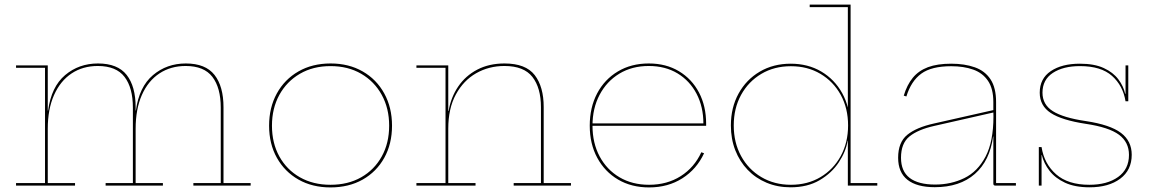

<svg xmlns="http://www.w3.org/2000/svg" viewBox="-20 -810 5016 838"><path d="M824 0V-11H943.5V-340Q943.5 -427 907 -474.5Q870.5 -522 790.5 -522Q725 -522 675.8 -489.5Q626.5 -457 599.2 -395.5Q572 -334 572 -248L565.5 -327.5H573Q587.5 -431.5 647.8 -482.2Q708 -533 791 -533Q877 -533 916.2 -483Q955.5 -433 955.5 -341.5V-11H1074V0ZM50 0V-11H176.5V-514H50V-524.5H188.5V-11H307.5V0ZM441 0V-11H560V-340Q560 -427 523.5 -474.5Q487 -522 407 -522Q341.5 -522 292.5 -489.5Q243.5 -457 216 -395.5Q188.5 -334 188.5 -248L182.5 -327.5H190Q204 -431.5 264.2 -482.2Q324.5 -533 407.5 -533Q493.5 -533 532.8 -483Q572 -433 572 -341.5V-11H691V0Z M1422.5 8Q1343 8 1282.8 -26.2Q1222.5 -60.5 1188.5 -121.2Q1154.5 -182 1154.5 -261.5Q1154.5 -340.5 1188.2 -402Q1222 -463.5 1282.5 -498.2Q1343 -533 1423 -533Q1502.5 -533 1563 -498.2Q1623.5 -463.5 1657.2 -402Q1691 -340.5 1691 -261.5Q1691 -182 1657.2 -121.2Q1623.5 -60.5 1563 -26.2Q1502.5 8 1422.5 8ZM1422.5 -3.5Q1499 -3.5 1556.5 -36.2Q1614 -69 1646.2 -127.2Q1678.5 -185.5 1678.5 -261.5Q1678.5 -337 1646.2 -395.8Q1614 -454.5 1556.5 -488Q1499 -521.5 1422.5 -521.5Q1346.5 -521.5 1289 -488Q1231.5 -454.5 1199.2 -395.8Q1167 -337 1167 -261.5Q1167 -185.5 1199.2 -127.2Q1231.5 -69 1289 -36.2Q1346.5 -3.5 1422.5 -3.5Z M1936.5 -11H2055.5V0H1797.5V-11H1924.5V-514H1797.5V-524.5H1936.5ZM2341 -11V-342Q2341 -426.5 2303.8 -474.2Q2266.5 -522 2181.5 -522Q2114 -522 2058.5 -490.5Q2003 -459 1969.8 -398Q1936.5 -337 1936.5 -248L1931 -325.5H1938Q1948 -385.5 1980 -432.5Q2012 -479.5 2063.2 -506.2Q2114.5 -533 2182 -533Q2274.5 -533 2313.8 -482.2Q2353 -431.5 2353 -342.5V-11H2472V0H2222V-11Z M2813 8Q2736 8 2677.8 -26.2Q2619.5 -60.5 2586.8 -121.2Q2554 -182 2554 -261.5Q2554 -341 2586.2 -402.2Q2618.5 -463.5 2676.8 -498.2Q2735 -533 2811.5 -533Q2887 -533 2943.2 -499.2Q2999.5 -465.5 3030.8 -406.2Q3062 -347 3062 -269.5Q3062 -267.5 3062 -265Q3062 -262.5 3062 -261H3050Q3050 -263 3050 -265.5Q3050 -268 3050 -270.5Q3050 -344 3020.2 -400.8Q2990.5 -457.5 2937 -489.8Q2883.5 -522 2811.5 -522Q2738.5 -522 2683.2 -488.5Q2628 -455 2597 -396.2Q2566 -337.5 2566 -261.5Q2566 -185.5 2597.2 -127.2Q2628.5 -69 2684 -36.2Q2739.5 -3.5 2813 -3.5Q2891.5 -3.5 2951 -41.2Q3010.5 -79 3041 -145.5L3053 -141Q3021 -72 2958.5 -32Q2896 8 2813 8ZM2561.5 -261V-271.5H3057.5L3060 -261Z M3680.5 0V-215L3681.5 -232.5V-282L3680.5 -310V-779H3514V-790H3692.5V-11H3809V0ZM3431 -532Q3506.5 -532 3564.5 -497.8Q3622.5 -463.5 3655.8 -403.5Q3689 -343.5 3690 -266L3681.5 -262.5Q3681.5 -337.5 3649.5 -395.8Q3617.5 -454 3561.2 -487.5Q3505 -521 3432 -521Q3359 -521 3302.8 -487.5Q3246.5 -454 3214.5 -395.8Q3182.5 -337.5 3182.5 -262.5Q3182.5 -187.5 3214.5 -129Q3246.5 -70.5 3303 -37Q3359.5 -3.5 3432 -3.5Q3505 -3.5 3561.2 -37Q3617.5 -70.5 3649.5 -129Q3681.5 -187.5 3681.5 -262.5L3683 -195.5H3679.5Q3672 -148.5 3641 -101.5Q3610 -54.5 3557.2 -23.5Q3504.5 7.5 3430.5 7.5Q3373.5 7.5 3325.8 -12.5Q3278 -32.5 3243.2 -68.8Q3208.5 -105 3189.2 -154.2Q3170 -203.5 3170 -262.5Q3170 -340.5 3203.5 -401.5Q3237 -462.5 3296 -497.2Q3355 -532 3431 -532Z M4324 0Q4319.5 0 4317.5 -2.2Q4315.5 -4.5 4315.5 -9V-236.5L4316.5 -245L4316 -302L4315.5 -324.5V-364.5Q4315.5 -423 4292.2 -457.2Q4269 -491.5 4227.8 -506.2Q4186.5 -521 4131.5 -521Q4045.5 -521 4001 -488.5Q3956.5 -456 3936 -389L3924.5 -392.5Q3938.5 -439.5 3964 -470.5Q3989.5 -501.5 4030.2 -516.8Q4071 -532 4131.5 -532Q4190.5 -532 4234.8 -516.2Q4279 -500.5 4303.2 -463.8Q4327.5 -427 4327.5 -364.5V-11H4414V0ZM4060 7Q3981.5 7 3940.8 -25.2Q3900 -57.5 3900 -121.5Q3900 -189 3939.8 -221.5Q3979.5 -254 4056.5 -271L4320 -330.5V-320L4058 -260.5Q3986.5 -244.5 3949.5 -214.5Q3912.5 -184.5 3912.5 -121.5Q3912.5 -62.5 3950.2 -33.5Q3988 -4.5 4061.5 -4.5Q4131 -4.5 4189 -32.8Q4247 -61 4281.5 -126.5Q4316 -192 4316 -302L4320 -214.5H4314.5Q4300.5 -108.5 4234.8 -50.8Q4169 7 4060 7Z M4735.5 7.5Q4671.5 7.5 4628.5 -12.5Q4585.5 -32.5 4560.8 -64.5Q4536 -96.5 4527 -133.5H4521.5L4526 -168Q4537.5 -95 4589.5 -49.2Q4641.5 -3.5 4734.5 -3.5Q4812.5 -3.5 4860 -37.5Q4907.5 -71.5 4907.5 -134Q4907.5 -189.5 4863.8 -222Q4820 -254.5 4719 -269.5Q4614 -285.5 4566 -317Q4518 -348.5 4518 -405.5Q4518 -467 4566.2 -499.5Q4614.5 -532 4693 -532Q4756.5 -532 4797.5 -513Q4838.5 -494 4861 -464Q4883.5 -434 4891 -400.5H4896.5L4892.5 -368Q4881.5 -436 4833.5 -478.8Q4785.5 -521.5 4693.5 -521.5Q4620.5 -521.5 4575.2 -491.8Q4530 -462 4530 -405.5Q4530 -353.5 4575.2 -324.8Q4620.5 -296 4719.5 -281.5Q4825.5 -265.5 4872.5 -230Q4919.5 -194.5 4919.5 -134.5Q4919.5 -67.5 4869.2 -30Q4819 7.5 4735.5 7.5ZM4514 0V-168H4526V0ZM4892.5 -368V-524.5H4904.5V-368Z"/></svg>

Font: Hepta Slab ExtraLight Thin
Style: Regular
Weight: 250
Version: Version 1.102